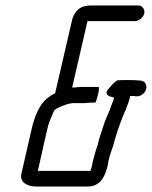

<svg xmlns="http://www.w3.org/2000/svg" viewBox="-20 -669 554 700"><path d="M112 11H302C315 11 328 7 340 -2C358 -15 372 -52 375 -80C379 -99 387 -122 393 -139C395 -147 397 -155 400 -164L408 -190L417 -216C429 -251 446 -281 455 -319H465L476 -318C483 -317 491 -319 498 -324C522 -341 517 -372 494 -375L482 -376C473 -377 464 -377 455 -377H432C425 -377 417 -377 407 -376L401 -371C392 -365 380 -351 373 -342C362 -329 372 -320 382 -317L393 -314C394 -313 395 -313 396 -312V-311C389 -294 385 -281 378 -263C372 -248 367 -239 361 -222L352 -195C346 -177 340 -159 336 -140C330 -124 322 -96 318 -79C317 -71 315 -61 311 -50L310 -46H118L152 -197C157 -220 168 -245 177 -265C177 -266 179 -268 181 -269C192 -278 213 -285 228 -290L244 -293H281C286 -293 291 -293 296 -294C301 -294 307 -294 314 -295H327C331 -295 346 -352 339 -352H275C268 -352 260 -351 252 -350H243L299 -592H471C486 -592 503 -605 506 -620C509 -635 499 -649 484 -649H311C274 -649 256 -633 244 -601L181 -329C170 -324 160 -317 151 -310C123 -287 105 -242 95 -197L58 -36C51 -6 77 11 112 11Z"/></svg>

Font: Electronic
Style: It
Weight: 400
Version: Version 1.011